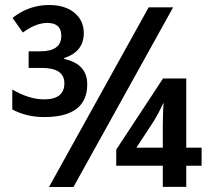

<svg xmlns="http://www.w3.org/2000/svg" viewBox="-20 -743 849 763"><path d="M781.2 -84.5H720.2V-0.5H627V-84.5H441.9V-148.4L627.9 -431.2H720.2V-156.2H781.2ZM627 -156.2V-244.1Q627 -286.6 629.9 -335.4Q613.8 -299.3 590.8 -261.2L522 -156.2ZM234.9 -512.2V-508.8Q326.7 -488.8 326.7 -408.2Q326.7 -277.8 155.8 -277.8Q85 -277.8 28.8 -308.1V-387.2Q96.2 -348.1 154.8 -348.1Q235.8 -348.1 235.8 -412.1Q235.8 -473.1 146 -473.1H93.8V-539.1H140.6Q223.6 -539.1 223.6 -601.1Q223.6 -651.9 168 -651.9Q123 -651.9 70.8 -613.8L29.8 -671.9Q94.7 -723.1 174.8 -723.1Q238.3 -723.1 275.6 -692.4Q313 -661.6 313 -611.8Q313 -537.6 234.9 -512.2ZM668 -713.9 272 0H174.8L570.8 -713.9Z"/></svg>

Font: Droid Sans TV
Style: Bold
Weight: 600
Version: Version 1.00